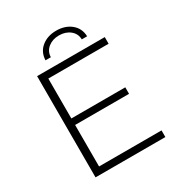

<svg xmlns="http://www.w3.org/2000/svg" viewBox="-202 -1015 1074 1150"><g transform="rotate(-30 334.5 -439.5)"><path d="M605 -46V0H122V-700H590V-654H173V-378H546V-333H173V-46ZM357 -879Q418 -879 458.5 -846Q499 -813 501 -757H464Q463 -797 432.5 -821.5Q402 -846 357 -846Q312 -846 281.5 -821.5Q251 -797 250 -757H213Q215 -813 255.5 -846Q296 -879 357 -879Z"/></g></svg>

Font: Montserrat Atlas Light
Style: Regular
Weight: 300
Designer: Julieta Ulanovsky
Foundry: Julieta Ulanovsky
Version: Version 7.200